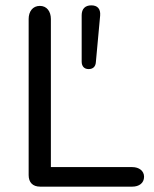

<svg xmlns="http://www.w3.org/2000/svg" viewBox="-20 -697 576 717"><path d="M130 0H474C499 0 518 -13 518 -37C518 -59 499 -73 474 -73H170V-626C170 -654 155 -675 129 -675C102 -675 87 -654 87 -626V-43C87 -16 102 0 130 0ZM311 -439C327 -439 337 -448 338 -465L354 -639C356 -664 344 -677 321 -677C298 -677 285 -664 285 -640V-467C285 -449 295 -439 311 -439Z"/></svg>

Font: SN Pro Book
Style: Regular
Weight: 350
Designer: Tobias Whetton
Foundry: Supernotes
Version: Version 1.003;Glyphs 3.3 (3324)